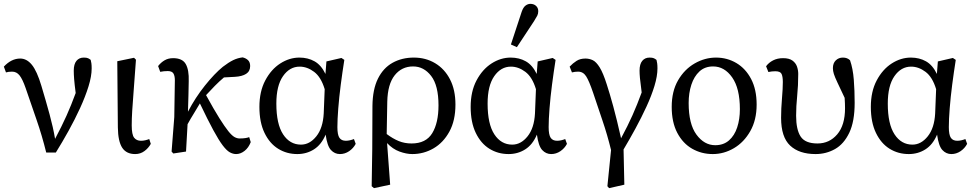

<svg xmlns="http://www.w3.org/2000/svg" viewBox="-20 -787 5056 997"><path d="M220 5Q198 -84 170 -164.5Q142 -245 113 -330Q97 -376 81.5 -395.5Q66 -415 43 -415Q33 -415 25.5 -414Q18 -413 11 -411L0 -441Q39 -483 85 -483Q119 -483 145.5 -450.5Q172 -418 195 -341Q219 -261 237.5 -193Q256 -125 266 -66Q301 -132 325.5 -186.5Q350 -241 373 -304Q367 -350 365 -376Q363 -402 363 -420Q363 -454 377 -471Q391 -488 415 -488Q430 -488 437.5 -484.5Q445 -481 451 -476Q453 -468 454.5 -458.5Q456 -449 456 -432Q456 -391 439.5 -338Q423 -285 396 -226Q369 -167 336 -107.5Q303 -48 270 5Z M682 13Q636 13 614.5 -20Q593 -53 592 -125L589 -469L676 -487L686 -477Q679 -378 674 -315Q669 -252 666.5 -211Q664 -170 664 -136Q664 -88 676.5 -72Q689 -56 712 -56Q723 -56 734 -58.5Q745 -61 755 -65L763 -40Q751 -18 730 -2.5Q709 13 682 13Z M880 10 871 0 885 -179 888 -370Q888 -393 880.5 -405.5Q873 -418 851 -418Q841 -418 831 -417Q821 -416 812 -414L801 -444Q816 -463 835 -474Q854 -485 879 -485Q927 -485 944.5 -454.5Q962 -424 960 -365Q959 -333 958.5 -291Q958 -249 956 -207Q994 -280 1044 -342.5Q1094 -405 1137 -440Q1167 -463 1190.5 -474.5Q1214 -486 1240 -489Q1257 -485 1268 -474.5Q1279 -464 1279 -444Q1279 -417 1258 -403.5Q1237 -390 1199 -388L1143 -385Q1118 -364 1095.5 -341Q1073 -318 1050 -293Q1091 -218 1119 -173.5Q1147 -129 1165.5 -106Q1184 -83 1197.5 -75.5Q1211 -68 1224 -68Q1257 -68 1274 -75L1282 -49Q1271 -20 1250 -3.5Q1229 13 1206 13Q1190 13 1173.5 4Q1157 -5 1136.5 -32Q1116 -59 1087.5 -111.5Q1059 -164 1018 -250Q1002 -222 986.5 -197.5Q971 -173 954 -142Q952 -107 950 -71Q948 -35 946 0Z M1415 -249Q1415 -143 1450 -89.5Q1485 -36 1543 -36Q1588 -36 1622.5 -79Q1657 -122 1661 -198L1666 -324Q1647 -387 1611 -414Q1575 -441 1536 -441Q1484 -441 1449.5 -391.5Q1415 -342 1415 -249ZM1524 13Q1469 13 1424.5 -14.5Q1380 -42 1353.5 -97Q1327 -152 1327 -232Q1327 -312 1357.5 -369.5Q1388 -427 1435.5 -457.5Q1483 -488 1535 -488Q1579 -488 1613.5 -468.5Q1648 -449 1670 -403L1675 -468L1753 -486L1768 -476Q1758 -413 1749.5 -347.5Q1741 -282 1736.5 -224Q1732 -166 1732 -127Q1732 -87 1742.5 -71.5Q1753 -56 1776 -56Q1786 -56 1797 -58.5Q1808 -61 1818 -65L1827 -40Q1815 -17 1793 -2Q1771 13 1745 13Q1718 13 1698.5 -8Q1679 -29 1671 -88Q1649 -36 1610.5 -11.5Q1572 13 1524 13Z M1991 -259 1988 -91Q2020 -67 2050.5 -54.5Q2081 -42 2117 -42Q2192 -42 2224.5 -95.5Q2257 -149 2257 -240Q2257 -343 2219 -392.5Q2181 -442 2125 -442Q2066 -442 2029.5 -396Q1993 -350 1991 -259ZM1910 180 1913 -12 1914 -237Q1915 -323 1942.5 -378.5Q1970 -434 2018.5 -461Q2067 -488 2129 -488Q2191 -488 2240 -458.5Q2289 -429 2317 -374.5Q2345 -320 2345 -244Q2345 -161 2313.5 -103.5Q2282 -46 2231 -16.5Q2180 13 2121 13Q2090 13 2054.5 0Q2019 -13 1990 -44L2006 172L1922 190Z M2512 -249Q2512 -143 2547 -89.5Q2582 -36 2640 -36Q2685 -36 2719.5 -79Q2754 -122 2758 -198L2763 -324Q2744 -387 2708 -414Q2672 -441 2633 -441Q2581 -441 2546.5 -391.5Q2512 -342 2512 -249ZM2621 13Q2566 13 2521.5 -14.5Q2477 -42 2450.5 -97Q2424 -152 2424 -232Q2424 -312 2454.5 -369.5Q2485 -427 2532.5 -457.5Q2580 -488 2632 -488Q2676 -488 2710.5 -468.5Q2745 -449 2767 -403L2772 -468L2850 -486L2865 -476Q2855 -413 2846.5 -347.5Q2838 -282 2833.5 -224Q2829 -166 2829 -127Q2829 -87 2839.5 -71.5Q2850 -56 2873 -56Q2883 -56 2894 -58.5Q2905 -61 2915 -65L2924 -40Q2912 -17 2890 -2Q2868 13 2842 13Q2815 13 2795.5 -8Q2776 -29 2768 -88Q2746 -36 2707.5 -11.5Q2669 13 2621 13ZM2633 -556 2689 -726Q2697 -749 2709 -758Q2721 -767 2734 -767Q2752 -767 2763.5 -756.5Q2775 -746 2775 -729Q2775 -716 2770 -706Q2765 -696 2753 -677L2664 -542Z M3134 180 3153 -8Q3134 -86 3109 -159.5Q3084 -233 3060 -305Q3039 -367 3023.5 -391Q3008 -415 2982 -415Q2966 -415 2950 -411L2938 -441Q2955 -459 2974 -471Q2993 -483 3020 -483Q3040 -483 3058 -474.5Q3076 -466 3094 -437Q3112 -408 3131 -348Q3146 -302 3164.5 -234.5Q3183 -167 3205 -69Q3240 -134 3264.5 -189Q3289 -244 3312 -307Q3305 -359 3303 -382Q3301 -405 3301 -420Q3301 -454 3315 -471Q3329 -488 3353 -488Q3368 -488 3375.5 -484.5Q3383 -481 3389 -476Q3391 -468 3392.5 -458.5Q3394 -449 3394 -432Q3394 -392 3378.5 -341Q3363 -290 3337 -233.5Q3311 -177 3280 -120Q3249 -63 3218 -11L3222 172L3143 190Z M3681 13Q3623 13 3574.5 -14.5Q3526 -42 3497 -97Q3468 -152 3468 -232Q3468 -313 3501 -370Q3534 -427 3587 -457.5Q3640 -488 3698 -488Q3756 -488 3804 -459.5Q3852 -431 3880.5 -376.5Q3909 -322 3909 -244Q3909 -164 3876 -106Q3843 -48 3791 -17.5Q3739 13 3681 13ZM3694 -33Q3737 -33 3765.5 -58Q3794 -83 3808 -125.5Q3822 -168 3822 -220Q3822 -328 3782 -385Q3742 -442 3683 -442Q3640 -442 3612 -416Q3584 -390 3570 -347Q3556 -304 3556 -252Q3556 -143 3596.5 -88Q3637 -33 3694 -33Z M4215 13Q4130 13 4083 -31Q4036 -75 4036 -175Q4036 -223 4040.5 -275Q4045 -327 4045 -361Q4045 -389 4038.5 -403Q4032 -417 4006 -417Q3997 -417 3987.5 -416Q3978 -415 3970 -413L3958 -443Q3972 -462 3994.5 -473.5Q4017 -485 4046 -485Q4078 -485 4095 -472.5Q4112 -460 4118.5 -441.5Q4125 -423 4125 -403Q4125 -343 4119.5 -289Q4114 -235 4114 -186Q4114 -114 4137.5 -78Q4161 -42 4225 -42Q4287 -42 4327.5 -89.5Q4368 -137 4368 -225Q4368 -237 4367.5 -250Q4367 -263 4366 -279Q4342 -330 4328.5 -358.5Q4315 -387 4310 -403Q4305 -419 4305 -433Q4305 -459 4320 -473.5Q4335 -488 4357 -488Q4380 -488 4394 -474Q4409 -431 4413.5 -373.5Q4418 -316 4418 -253Q4418 -156 4390 -97.5Q4362 -39 4316 -13Q4270 13 4215 13Z M4590 -249Q4590 -143 4625 -89.5Q4660 -36 4718 -36Q4763 -36 4797.5 -79Q4832 -122 4836 -198L4841 -324Q4822 -387 4786 -414Q4750 -441 4711 -441Q4659 -441 4624.5 -391.5Q4590 -342 4590 -249ZM4699 13Q4644 13 4599.5 -14.5Q4555 -42 4528.5 -97Q4502 -152 4502 -232Q4502 -312 4532.5 -369.5Q4563 -427 4610.5 -457.5Q4658 -488 4710 -488Q4754 -488 4788.5 -468.5Q4823 -449 4845 -403L4850 -468L4928 -486L4943 -476Q4933 -413 4924.5 -347.5Q4916 -282 4911.5 -224Q4907 -166 4907 -127Q4907 -87 4917.5 -71.5Q4928 -56 4951 -56Q4961 -56 4972 -58.5Q4983 -61 4993 -65L5002 -40Q4990 -17 4968 -2Q4946 13 4920 13Q4893 13 4873.5 -8Q4854 -29 4846 -88Q4824 -36 4785.5 -11.5Q4747 13 4699 13Z"/></svg>

Font: Source Serif 4
Style: Regular
Weight: 400
Designer: Frank Grießhammer
Foundry: Adobe
Version: Version 4.005;hotconv 1.1.0;makeotfexe 2.6.0